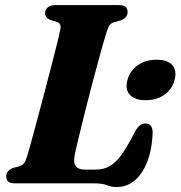

<svg xmlns="http://www.w3.org/2000/svg" viewBox="-20 -720 709 754"><path d="M349 0H39Q18.5 0 11.2 -8Q4 -16 4.5 -28Q4.5 -39.5 12 -47.8Q19.5 -56 31.5 -60.5L56 -67Q69 -71 75 -79.8Q81 -88.5 87 -107.5Q92.5 -125.5 103 -164.2Q113.5 -203 127.2 -253.8Q141 -304.5 155.2 -359Q169.5 -413.5 182.5 -463.8Q195.5 -514 204.8 -551.5Q214 -589 217 -605Q221.5 -628 203.5 -634L178.5 -641.5Q157 -650.5 157 -668Q157 -682 167.5 -691Q178 -700 197.5 -700H446.5Q467 -700 474 -692.2Q481 -684.5 481 -672.5Q481 -660.5 473.2 -652.2Q465.5 -644 455 -640L427.5 -632.5Q417.5 -629.5 411.5 -622.5Q405.5 -615.5 400 -598Q389.5 -565.5 374.5 -511.5Q359.5 -457.5 343.2 -395.5Q327 -333.5 312.2 -274.5Q297.5 -215.5 287 -171.5Q276.5 -127.5 273.5 -111.5Q267 -79.5 277.8 -66.8Q288.5 -54 313 -54H356.5Q387 -54 410.8 -67.5Q434.5 -81 457.5 -112.8Q480.5 -144.5 508 -199.5Q518.5 -219 528.8 -227Q539 -235 550.5 -235Q580 -235 579.5 -197.5Q575.5 -101.5 537.2 -43.5Q499 14.5 438 14.5Q417 14.5 399.5 7.2Q382 0 349 0ZM552 -326.5Q509 -326.5 489.8 -347.8Q470.5 -369 480.5 -406Q490.5 -442.5 521 -464Q551.5 -485.5 594.5 -485.5Q638 -485.5 656.8 -464Q675.5 -442.5 665.5 -406Q656 -369.5 625.8 -348Q595.5 -326.5 552 -326.5Z"/></svg>

Font: Fraunces 9pt
Style: Bold Italic
Weight: 700
Italic angle: -16°
Version: Version 1.000;[b76b70a41]